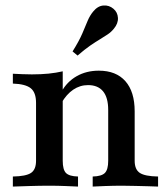

<svg xmlns="http://www.w3.org/2000/svg" viewBox="-20 -688 618 708"><path d="M321.8 0V-37.1Q354.8 -37.9 366.9 -50.4Q379 -62.9 379 -95.2V-282.3Q379 -328.2 360.1 -351.2Q341.1 -374.2 304.8 -374.2Q275 -374.2 250 -357.3Q225 -340.3 206.5 -308.1V-349.2Q226.6 -386.3 262.5 -406.9Q298.4 -427.4 344.4 -427.4Q408.1 -427.4 442.3 -388.7Q476.6 -350 476.6 -277.4V-95.2Q476.6 -62.9 495.6 -50.4Q514.5 -37.9 562.9 -37.1V0Q550 -0.8 527.8 -1.2Q505.6 -1.6 479.8 -2.4Q454 -3.2 429.8 -3.2Q398.4 -3.2 367.7 -2Q337.1 -0.8 321.8 0ZM27.4 0V-37.1Q75.8 -37.9 94.4 -50.4Q112.9 -62.9 112.9 -95.2V-308.9Q112.9 -346.8 93.5 -362.5Q74.2 -378.2 27.4 -379.8V-416.1Q44.4 -415.3 62.1 -414.5Q79.8 -413.7 97.6 -413.7Q130.6 -413.7 158.9 -416.5Q187.1 -419.4 211.3 -425V-95.2Q211.3 -62.1 223.4 -50Q235.5 -37.9 267.7 -37.1V0Q250 -0.8 221.4 -2Q192.7 -3.2 162.1 -3.2Q126.6 -3.2 88.7 -2Q50.8 -0.8 27.4 0ZM266.1 -483.1 247.6 -498.4Q271.8 -537.1 283.5 -564.5Q295.2 -591.9 303.2 -611.3Q311.3 -630.6 323.4 -645.2Q340.3 -666.1 361.3 -667.7Q382.3 -669.4 398.4 -655.6Q413.7 -642.7 414.9 -622.2Q416.1 -601.6 400 -582.3Q390.3 -570.2 377.8 -561.7Q365.3 -553.2 349.2 -543.5Q333.1 -533.9 312.5 -519.8Q291.9 -505.6 266.1 -483.1Z"/></svg>

Font: Playfair 9pt SemiBold
Style: Regular
Weight: 600
Designer: Claus Eggers Sørensen
Foundry: Claus Eggers Sørensen
Version: Version 2.001;gftools[0.9.30]